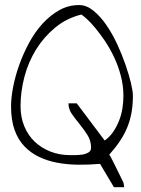

<svg xmlns="http://www.w3.org/2000/svg" viewBox="-20 -659 565 771"><path d="M381.8 -1Q337.9 2.9 294.4 2.4Q251 2 210.9 -5.4Q170.9 -12.7 137.2 -28.8Q103.5 -44.9 78.1 -71.3Q52.7 -97.7 38.6 -137.2Q24.4 -176.8 24.4 -232.4Q24.4 -266.6 32.7 -309.6Q41 -352.5 57.1 -397.9Q73.2 -443.4 96.7 -486.8Q120.1 -530.3 150.9 -564Q181.6 -597.7 218.3 -618.2Q254.9 -638.7 297.9 -638.7Q327.1 -638.7 355 -616.2Q382.8 -593.8 406.7 -559.1Q430.7 -524.4 450.2 -482.4Q469.7 -440.4 483.9 -399.4Q498 -358.4 505.9 -325.2Q513.7 -292 513.7 -275.4Q513.7 -239.3 508.3 -208Q502.9 -176.8 491.2 -147.9Q479.5 -119.1 461.4 -92.3Q443.4 -65.4 418.9 -38.1Q422.9 -32.2 431.2 -16.1Q439.5 0 448.2 18.1Q457 36.1 464.8 51.8Q472.7 67.4 475.6 74.2Q476.6 76.2 477.5 83.5Q478.5 90.8 478.5 92.8H437.5ZM62.5 -232.4Q62.5 -188.5 77.6 -151.9Q92.8 -115.2 119.6 -89.8Q146.5 -64.5 182.6 -50.3Q218.8 -36.1 260.7 -36.1Q267.6 -36.1 281.2 -36.1Q294.9 -36.1 309.1 -38.1Q323.2 -40 334.5 -46.4Q345.7 -52.7 345.7 -65.4Q345.7 -93.8 331.5 -116.2Q317.4 -138.7 300.3 -159.7Q283.2 -180.7 269 -200.7Q254.9 -220.7 254.9 -244.1H288.1L400.4 -94.7Q420.9 -109.4 435.1 -130.4Q449.2 -151.4 458.5 -175.3Q467.8 -199.2 471.7 -224.6Q475.6 -250 475.6 -273.4Q475.6 -314.5 465.3 -354Q455.1 -393.6 438.5 -428.7Q421.9 -463.9 401.9 -493.7Q381.8 -523.4 362.8 -546.4Q343.8 -569.3 328.6 -583Q313.5 -596.7 306.6 -600.6Q247.1 -585.9 201.7 -548.3Q156.2 -510.7 125 -460.4Q93.8 -410.2 78.1 -350.6Q62.5 -291 62.5 -232.4Z"/></svg>

Font: Annie Use Your Telescope
Style: Regular
Weight: 400
Designer: Kimberly Geswein
Foundry: Kimberly Geswein
Version: Version 1.002 2001